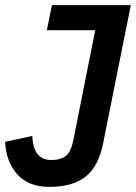

<svg xmlns="http://www.w3.org/2000/svg" viewBox="-20 -718 531 750"><path d="M491 -698 383 -159Q365 -68 314.5 -28Q264 12 173 12Q92 12 48 -36.5Q4 -85 0 -164L106 -187Q110 -93 180 -93Q218 -93 238 -109.5Q258 -126 267 -173L352 -600H163L183 -698Z"/></svg>

Font: IBM Plex Sans Cond SmBld
Style: Italic
Weight: 600
Width: 3
Italic angle: -11°
Designer: Mike Abbink, Paul van der Laan, Pieter van Rosmalen
Foundry: Bold Monday
Version: Version 1.3